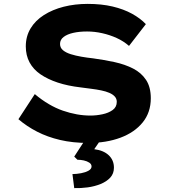

<svg xmlns="http://www.w3.org/2000/svg" viewBox="-20 -736 900 1002"><path d="M440.6 10Q359.7 10 293.5 -5.6Q227.4 -21.1 173.5 -48.9Q119.6 -76.6 76.1 -113.9L161.6 -244.9Q233.7 -184.3 307.8 -158.6Q382 -132.9 451.5 -132.9Q483.4 -132.9 514.9 -139.7Q546.5 -146.4 567.9 -161.8Q589.4 -177.2 589.4 -204.6Q589.4 -220.7 579.1 -232.1Q568.9 -243.5 550.7 -251.4Q532.6 -259.2 508.4 -264.2Q484.2 -269.2 456.9 -272.6Q429.5 -275.9 400.9 -279.9Q333.5 -287.8 281.2 -305.1Q228.9 -322.5 191.4 -348.1Q153.9 -373.8 134.2 -410.5Q114.6 -447.2 114.6 -493.9Q114.6 -546.1 139.5 -587.6Q164.3 -629 209.2 -657.5Q254.1 -686 312.5 -700.9Q371 -715.7 437.6 -715.7Q510.1 -715.7 567.7 -702Q625.4 -688.3 669 -664.3Q712.7 -640.2 741.2 -610L653.3 -496.4Q625 -521.2 588.9 -537.6Q552.9 -554 513.1 -562.8Q473.4 -571.7 434.6 -571.7Q393.8 -571.7 362.2 -564.5Q330.7 -557.4 312 -543.1Q293.3 -528.8 293.3 -506.8Q293.3 -486.6 308.8 -473.8Q324.3 -461 349.6 -453.1Q374.9 -445.2 405.2 -440Q435.4 -434.7 465.4 -431.6Q523.4 -423.7 577.9 -411.9Q632.4 -400 675 -378.1Q717.5 -356.3 742.3 -318.9Q767 -281.5 767 -223.2Q767 -149.4 724.7 -97.2Q682.4 -45 608.8 -17.5Q535.2 10 440.6 10ZM367.4 245.7 358.1 172.6Q380.4 172.2 403.4 167.9Q426.4 163.6 442.1 154.7Q457.8 145.8 457.8 132.7Q457.8 120.5 446 112.8Q434.2 105 417.5 101.3Q400.7 97.7 384.1 97.7L367.4 81.3L435.7 -24H517.6L471.8 42.6Q520.7 48.7 547.7 74.4Q574.6 100.1 574.6 139Q574.6 170 555.4 190.9Q536.2 211.7 504.8 224.4Q473.5 237 437.4 241.9Q401.3 246.7 367.4 245.7Z"/></svg>

Font: Lexend Peta
Style: Regular
Weight: 400
Designer: Bonnie Shaver-Troup, Thomas Jockin
Foundry: Lexend
Version: Version 1.007